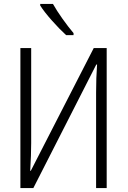

<svg xmlns="http://www.w3.org/2000/svg" viewBox="-20 -959 654 979"><path d="M139 -714V-229Q139 -171 134 -88H137L458 -714H524V0H470V-487Q470 -563 475 -630H471L150 0H84V-714ZM355 -790V-780H317Q284 -810 244.5 -854.5Q205 -899 185 -931V-939H250Q269 -905 298.5 -863.5Q328 -822 355 -790Z"/></svg>

Font: Noto Sans Display Light Narrow
Style: Regular
Weight: 300
Width: 4
Designer: Monotype Design team
Foundry: Monotype Imaging Inc.
Version: Version 1.000